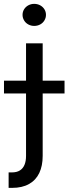

<svg xmlns="http://www.w3.org/2000/svg" viewBox="-64 -749 346 969"><path d="M151.4 -530.3V38.1Q151.4 87.9 134.3 124Q117.2 160.2 82.5 179.7Q47.9 199.2 -2.9 199.2Q-11.7 199.2 -20.5 199.2V121.1Q-11.7 121.1 -3.9 121.1Q20.5 121.1 36.1 111.3Q51.8 101.6 59.6 83Q67.4 64.5 67.4 38.1V-530.3ZM-43.9 -341.8H261.7V-277.3H-43.9ZM49.8 -673.8Q49.8 -689.5 57.6 -702.1Q65.4 -714.8 79.1 -722.2Q92.8 -729.5 108.4 -729.5Q125 -729.5 138.7 -722.2Q152.3 -714.8 160.2 -702.1Q168 -689.5 168 -673.8Q168 -659.2 160.2 -646Q152.3 -632.8 138.7 -625.5Q125 -618.2 108.4 -618.2Q92.8 -618.2 79.1 -625.5Q65.4 -632.8 57.6 -646Q49.8 -659.2 49.8 -673.8Z"/></svg>

Font: Pretendard JP Variable
Style: Regular
Weight: 400
Designer: Base glyphs from Inter by Rasmus Andersson; Hangul glyphs from Noto Sans CJK(Source Han Sans) by Jang Soo-young and Kang
Foundry: Kil Hyung-jin
Version: Version 1.307;Glyphs 3.2 (3192)